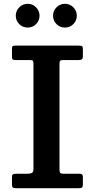

<svg xmlns="http://www.w3.org/2000/svg" viewBox="-20 -990 498 1010"><path d="M293 -653.5V-98Q293 -84.5 297.2 -80.2Q301.5 -76 314 -76H401Q416 -76 416 -59.5V-18.5Q416 -7.5 411.2 -3.8Q406.5 0 394.5 0H64.5Q51.5 0 47.2 -4Q43 -8 43 -19.5V-59Q43 -69.5 47.8 -72.8Q52.5 -76 67 -76H125Q138.5 -76 147.2 -80Q156 -84 156 -100.5V-654Q156 -665.5 153.5 -669.8Q151 -674 138.5 -674H62.5Q51 -674 47 -677.5Q43 -681 43 -691.5V-732.5Q43 -744.5 46.2 -747.2Q49.5 -750 61 -750H395Q408.5 -750 412.2 -746.5Q416 -743 416 -729.5V-697Q416 -682 410.5 -678Q405 -674 393 -674H313.5Q300 -674 296.5 -670.5Q293 -667 293 -653.5ZM321.5 -845Q295.5 -845 277.2 -863.2Q259 -881.5 259 -907.5Q259 -933 277.2 -951.5Q295.5 -970 321.5 -970Q347.5 -970 365.8 -951.5Q384 -933 384 -907.5Q384 -881.5 365.8 -863.2Q347.5 -845 321.5 -845ZM125.5 -845Q99.5 -845 81.2 -863.2Q63 -881.5 63 -907.5Q63 -933 81.2 -951.5Q99.5 -970 125.5 -970Q151.5 -970 169.8 -951.5Q188 -933 188 -907.5Q188 -881.5 169.8 -863.2Q151.5 -845 125.5 -845Z"/></svg>

Font: Besley SemiBold
Style: Regular
Weight: 600
Designer: Owen Earl
Foundry: indestructible type*
Version: Version 2.001; ttfautohint (v1.8.3)